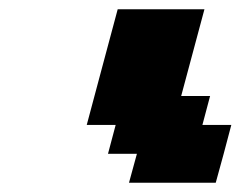

<svg xmlns="http://www.w3.org/2000/svg" viewBox="-20 -895 520 415"><path d="M258.8 -500H446.3Q452.1 -520.5 463.4 -562.3Q474.6 -604 480 -625H417.5L434.1 -687.5H371.6L421.9 -875H234.4Q223.1 -833 200.9 -750Q178.7 -667 167.5 -625H230L213.4 -562.5H275.9Z"/></svg>

Font: Faithful 32x
Style: SemiboldOblique
Weight: 400
Foundry: Faithful Resource Pack
Version: Version 1.0; January 27, 2023